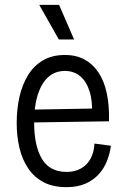

<svg xmlns="http://www.w3.org/2000/svg" viewBox="-20 -761 517 793"><path d="M255 12Q198 12 159 -9Q120 -30 95.5 -67Q71 -104 60 -151.5Q49 -199 49 -253Q49 -311 60.5 -361.5Q72 -412 96 -451Q120 -490 158 -512Q196 -534 248 -534Q294 -534 328.5 -515.5Q363 -497 386.5 -462Q410 -427 421 -376Q432 -325 430 -260L97 -255V-308L382 -313L360 -282Q363 -342 350 -383.5Q337 -425 311 -446.5Q285 -468 248 -468Q207 -468 179 -442.5Q151 -417 136 -370Q121 -323 121 -255Q121 -159 153 -105Q185 -51 255 -51Q282 -51 302.5 -59.5Q323 -68 337.5 -83Q352 -98 360.5 -120Q369 -142 370 -168L438 -159Q434 -127 422 -96.5Q410 -66 388 -41.5Q366 -17 333 -2.5Q300 12 255 12ZM223 -598 142 -741H224L286 -598Z"/></svg>

Font: Bricolage Grotesque SemiCondensed Light
Style: Regular
Weight: 300
Width: 4
Designer: Mathieu Triay
Foundry: Atelier Triay
Version: Version 1.000;gftools[0.9.30]